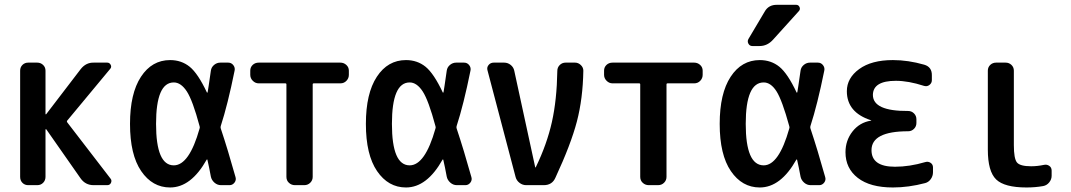

<svg xmlns="http://www.w3.org/2000/svg" viewBox="-20 -785 4540 814"><path d="M99.6 0Q85 0 75.2 -9.8Q65.4 -19.5 65.4 -35.2V-485.4Q65.4 -500 75.2 -509.8Q85 -519.5 99.6 -519.5H137.7Q152.3 -519.5 162.6 -509.8Q172.9 -500 172.9 -485.4V-301.8Q172.9 -300.8 173.8 -300.3Q174.8 -299.8 175.8 -300.8L322.3 -492.2Q344.7 -520.5 377.9 -519.5H434.6Q444.3 -519.5 449.2 -510.3Q454.1 -501 447.3 -493.2L265.6 -274.4Q261.7 -270.5 265.6 -265.6L448.2 -28.3Q455.1 -20.5 450.7 -10.3Q446.3 0 434.6 0H377Q341.8 0 321.3 -29.3L175.8 -237.3Q173.8 -237.3 172.9 -236.3V-35.2Q172.9 -20.5 163.1 -10.3Q153.3 0 137.7 0Z M716.8 -435.5Q641.6 -435.5 641.6 -259.8Q641.6 -84 716.8 -84Q782.2 -84 826.2 -240.2Q828.1 -245.1 826.2 -250Q796.9 -359.4 772 -397.5Q747.1 -435.5 716.8 -435.5ZM701.2 9.8Q626 9.8 578.6 -59.6Q531.2 -128.9 531.2 -259.8Q531.2 -388.7 577.6 -459.5Q624 -530.3 701.2 -530.3Q749 -530.3 784.2 -502Q819.3 -473.6 857.4 -392.6Q858.4 -391.6 859.4 -392.6Q860.4 -393.6 860.4 -394.5Q862.3 -406.2 864.7 -421.4Q867.2 -436.5 869.6 -455.1Q872.1 -473.6 874 -485.4Q876 -500 887.7 -509.8Q899.4 -519.5 914.1 -519.5H947.3Q960.9 -519.5 969.2 -508.8Q977.5 -498 974.6 -485.4Q945.3 -340.8 916 -251Q914.1 -246.1 916 -240.2Q946.3 -149.4 978.5 -34.2Q982.4 -21.5 974.1 -10.7Q965.8 0 953.1 0H917Q901.4 0 889.2 -10.7Q877 -21.5 874 -36.1Q866.2 -78.1 859.4 -107.4Q859.4 -108.4 858.4 -108.9Q857.4 -109.4 856.4 -108.4Q790 9.8 701.2 9.8Z M1077.1 -431.6Q1062.5 -431.6 1051.8 -442.4Q1041 -453.1 1041 -467.8V-485.4Q1041 -500 1051.3 -509.8Q1061.5 -519.5 1077.1 -519.5H1422.9Q1437.5 -519.5 1448.2 -509.8Q1459 -500 1459 -485.4V-467.8Q1459 -453.1 1448.7 -442.4Q1438.5 -431.6 1422.9 -431.6H1309.6Q1305.7 -431.6 1305.7 -427.7V-35.2Q1305.7 -20.5 1295.4 -10.3Q1285.2 0 1269.5 0H1230.5Q1215.8 0 1205.1 -9.8Q1194.3 -19.5 1194.3 -35.2V-427.7Q1194.3 -431.6 1190.4 -431.6Z M1716.8 -435.5Q1641.6 -435.5 1641.6 -259.8Q1641.6 -84 1716.8 -84Q1782.2 -84 1826.2 -240.2Q1828.1 -245.1 1826.2 -250Q1796.9 -359.4 1772 -397.5Q1747.1 -435.5 1716.8 -435.5ZM1701.2 9.8Q1626 9.8 1578.6 -59.6Q1531.2 -128.9 1531.2 -259.8Q1531.2 -388.7 1577.6 -459.5Q1624 -530.3 1701.2 -530.3Q1749 -530.3 1784.2 -502Q1819.3 -473.6 1857.4 -392.6Q1858.4 -391.6 1859.4 -392.6Q1860.4 -393.6 1860.4 -394.5Q1862.3 -406.2 1864.7 -421.4Q1867.2 -436.5 1869.6 -455.1Q1872.1 -473.6 1874 -485.4Q1876 -500 1887.7 -509.8Q1899.4 -519.5 1914.1 -519.5H1947.3Q1960.9 -519.5 1969.2 -508.8Q1977.5 -498 1974.6 -485.4Q1945.3 -340.8 1916 -251Q1914.1 -246.1 1916 -240.2Q1946.3 -149.4 1978.5 -34.2Q1982.4 -21.5 1974.1 -10.7Q1965.8 0 1953.1 0H1917Q1901.4 0 1889.2 -10.7Q1877 -21.5 1874 -36.1Q1866.2 -78.1 1859.4 -107.4Q1859.4 -108.4 1858.4 -108.9Q1857.4 -109.4 1856.4 -108.4Q1790 9.8 1701.2 9.8Z M2166 -34.2 2046.9 -486.3Q2043 -499 2051.3 -509.3Q2059.6 -519.5 2073.2 -519.5H2117.2Q2132.8 -519.5 2145 -509.8Q2157.2 -500 2160.2 -485.4L2249 -76.2Q2249 -75.2 2250 -75.2Q2252 -75.2 2252 -77.1Q2298.8 -173.8 2319.8 -267.6Q2340.8 -361.3 2342.8 -484.4Q2342.8 -499 2353 -509.3Q2363.3 -519.5 2377.9 -519.5H2418Q2431.6 -519.5 2442.4 -509.3Q2453.1 -499 2453.1 -485.4Q2451.2 -367.2 2425.8 -270Q2400.4 -172.9 2335 -32.2Q2321.3 0 2285.2 0H2210.9Q2195.3 0 2182.6 -9.8Q2169.9 -19.5 2166 -34.2Z M2577.1 -431.6Q2562.5 -431.6 2551.8 -442.4Q2541 -453.1 2541 -467.8V-485.4Q2541 -500 2551.3 -509.8Q2561.5 -519.5 2577.1 -519.5H2922.9Q2937.5 -519.5 2948.2 -509.8Q2959 -500 2959 -485.4V-467.8Q2959 -453.1 2948.7 -442.4Q2938.5 -431.6 2922.9 -431.6H2809.6Q2805.7 -431.6 2805.7 -427.7V-35.2Q2805.7 -20.5 2795.4 -10.3Q2785.2 0 2769.5 0H2730.5Q2715.8 0 2705.1 -9.8Q2694.3 -19.5 2694.3 -35.2V-427.7Q2694.3 -431.6 2690.4 -431.6Z M3355.5 -764.6Q3365.2 -764.6 3369.6 -755.4Q3374 -746.1 3367.2 -738.3L3257.8 -617.2Q3233.4 -589.8 3200.2 -589.8H3169.9Q3158.2 -589.8 3152.8 -600.1Q3147.5 -610.4 3153.3 -620.1L3221.7 -735.4Q3238.3 -765.6 3275.4 -764.6ZM3217.8 -435.5Q3141.6 -435.5 3141.6 -259.8Q3141.6 -84 3217.8 -84Q3282.2 -84 3326.2 -240.2Q3328.1 -245.1 3326.2 -250Q3295.9 -360.4 3272 -397.9Q3248 -435.5 3217.8 -435.5ZM3201.2 9.8Q3126 9.8 3078.6 -59.6Q3031.2 -128.9 3031.2 -259.8Q3031.2 -388.7 3077.6 -459.5Q3124 -530.3 3201.2 -530.3Q3249 -530.3 3284.2 -502Q3319.3 -473.6 3357.4 -392.6Q3358.4 -391.6 3359.4 -392.6Q3360.4 -393.6 3360.4 -394.5Q3362.3 -406.2 3364.7 -421.4Q3367.2 -436.5 3369.6 -455.1Q3372.1 -473.6 3374 -485.4Q3376 -500 3387.7 -509.8Q3399.4 -519.5 3414.1 -519.5H3447.3Q3460.9 -519.5 3469.2 -508.8Q3477.5 -498 3474.6 -485.4Q3445.3 -340.8 3416 -251Q3414.1 -246.1 3416 -240.2Q3446.3 -149.4 3478.5 -34.2Q3482.4 -21.5 3474.1 -10.7Q3465.8 0 3453.1 0H3417Q3401.4 0 3389.2 -10.7Q3377 -21.5 3374 -36.1Q3366.2 -78.1 3359.4 -107.4Q3359.4 -108.4 3358.4 -108.9Q3357.4 -109.4 3356.4 -108.4Q3290 9.8 3201.2 9.8Z M3671.9 -273.4Q3673.8 -273.4 3673.8 -274.4Q3673.8 -275.4 3671.9 -275.4Q3570.3 -308.6 3570.3 -398.4Q3570.3 -454.1 3622.6 -492.2Q3674.8 -530.3 3765.6 -530.3Q3830.1 -530.3 3898.4 -510.7Q3931.6 -501 3930.7 -464.8V-445.3Q3930.7 -432.6 3920.4 -424.8Q3910.2 -417 3897.5 -420.9Q3831.1 -442.4 3778.3 -442.4Q3681.6 -442.4 3680.7 -382.8Q3680.7 -313.5 3830.1 -314.5Q3844.7 -314.5 3855 -304.2Q3865.2 -293.9 3865.2 -279.3V-263.7Q3865.2 -249 3855 -238.8Q3844.7 -228.5 3830.1 -228.5Q3674.8 -228.5 3674.8 -148.4Q3674.8 -78.1 3774.4 -78.1Q3835.9 -78.1 3902.3 -97.7Q3915 -101.6 3925.3 -94.7Q3935.5 -87.9 3935.5 -75.2V-54.7Q3935.5 -39.1 3926.3 -25.9Q3917 -12.7 3902.3 -8.8Q3832 9.8 3765.6 9.8Q3668.9 9.8 3616.7 -30.8Q3564.5 -71.3 3564.5 -139.6Q3564.5 -189.5 3594.2 -227.5Q3624 -265.6 3671.9 -273.4Z M4332 9.8Q4238.3 9.8 4203.1 -24.4Q4168 -58.6 4168 -150.4V-485.4Q4168 -500 4178.2 -509.8Q4188.5 -519.5 4203.1 -519.5H4243.2Q4257.8 -519.5 4268.1 -509.8Q4278.3 -500 4278.3 -485.4V-169.9Q4278.3 -112.3 4291.5 -96.2Q4304.7 -80.1 4351.6 -80.1Q4377.9 -80.1 4405.3 -85.9Q4418 -88.9 4428.2 -82Q4438.5 -75.2 4438.5 -61.5V-40Q4438.5 -24.4 4428.2 -11.7Q4418 1 4402.3 3.9Q4369.1 9.8 4332 9.8Z"/></svg>

Font: Rounded-L Mgen+ 1m medium
Style: Regular
Weight: 500
Designer: [Source Han Sans]
Ryoko NISHIZUKA  (kana & ideographs); Paul D. Hunt (Latin, Greek & Cyrillic); Wenlong ZHANG  (bopomofo
Version: Version 1.059.20150602